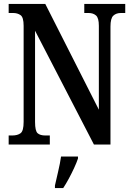

<svg xmlns="http://www.w3.org/2000/svg" viewBox="-20 -734 670 975"><path d="M24 0V-46H42Q69 -46 84.5 -57.5Q100 -69 100 -115V-603Q100 -646 84.5 -657Q69 -668 47 -668H24V-714H210L482 -177V-603Q482 -643 467.5 -655.5Q453 -668 430 -668H408V-714H616V-668H594Q570 -668 555.5 -654.5Q541 -641 541 -599V0H457L158 -578V-115Q158 -69 171 -57.5Q184 -46 210 -46H233V0ZM259 208Q266 176 275.5 136Q285 96 290 61H376V71Q369 92 356.5 119Q344 146 329.5 173Q315 200 301 221H259Z"/></svg>

Font: Noto Serif Bengali ExtraCondensed SemiBold
Style: Regular
Weight: 600
Width: 2
Designer: Juan Bruce, Universal Thirst, Indian Type Foundry and the Monotype Design Team.
Foundry: Monotype Imaging Inc.
Version: Version 2.003; ttfautohint (v1.8.4.7-5d5b)